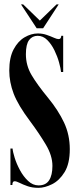

<svg xmlns="http://www.w3.org/2000/svg" viewBox="-20 -868 368 901"><path d="M160.5 13.5Q132 13.5 109.8 5.8Q87.5 -2 72.2 -9.8Q57 -17.5 48.5 -17.5Q38 -17.5 38 0H29V-171H39Q40 -156 48.8 -127.8Q57.5 -99.5 73.5 -69.8Q89.5 -40 111.8 -19Q134 2 161 2Q195 2 210.5 -22Q226 -46 226 -89.5Q226 -137.5 195.2 -189.2Q164.5 -241 121 -299.5Q65 -374 44.2 -428.2Q23.5 -482.5 23.5 -537Q23.5 -598 44 -636.5Q64.5 -675 95.5 -693Q126.5 -711 157.5 -711Q180 -711 199.2 -704.2Q218.5 -697.5 232.8 -691Q247 -684.5 255 -684.5Q267 -684.5 267.5 -700H276.5V-530H266.5Q265 -546.5 257.2 -574.8Q249.5 -603 235.5 -631.8Q221.5 -660.5 201.8 -680.2Q182 -700 157 -700Q131.5 -700 116.5 -680Q101.5 -660 101.5 -613.5Q101.5 -561 128 -516Q154.5 -471 205.5 -409Q253.5 -350.5 280.5 -293Q307.5 -235.5 307.5 -168Q307.5 -100 283 -60.2Q258.5 -20.5 224.2 -3.5Q190 13.5 160.5 13.5ZM152 -735.5 78.5 -847.5H88.5L167 -771.5L245.5 -847.5H255.5L182.5 -735.5Z"/></svg>

Font: Imbue 100pt
Style: Bold
Weight: 700
Designer: Tyler Finck
Foundry: Etcetera Type Company
Version: Version 1.102; ttfautohint (v1.8.3)